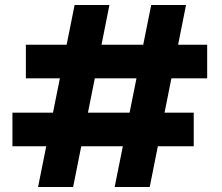

<svg xmlns="http://www.w3.org/2000/svg" viewBox="-20 -752 893 772"><path d="M441 0 588 -732H728L582 0ZM133 0 280 -732H420L274 0ZM30 -164V-299H759V-164ZM84 -437V-572H813V-437Z"/></svg>

Font: DM Sans 11pt Black
Style: Regular
Weight: 900
Version: Version 4.004;gftools[0.9.30]